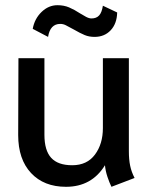

<svg xmlns="http://www.w3.org/2000/svg" viewBox="-20 -709 580 739"><path d="M50 -189 51 -485H151V-190Q151 -130 177 -101.5Q203 -73 258 -73Q315 -73 345.5 -114Q376 -155 376 -216V-485H476V-127Q476 -95 481 -71Q486 -47 498 -24L409 10Q401 -6 393.5 -28.5Q386 -51 384 -73Q333 10 234 10Q149 10 99.5 -43Q50 -96 50 -189ZM106 -598Q113 -637 140 -663Q167 -689 201 -689Q226 -689 246 -680.5Q266 -672 289 -657Q300 -650 311.5 -644Q323 -638 332 -638Q351 -638 361.5 -649.5Q372 -661 376 -687L431 -661Q430 -618 406 -592.5Q382 -567 344 -567Q323 -567 306 -574Q289 -581 263 -596Q243 -607 233 -612Q223 -617 212 -617Q173 -617 165 -567Z"/></svg>

Font: Niramit Medium
Style: Regular
Weight: 500
Designer: Katatrad Aksorn Co.,Ltd.
Foundry: Cadson Demak Co.,Ltd.
Version: Version 1.000; ttfautohint (v1.6)